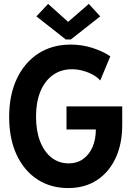

<svg xmlns="http://www.w3.org/2000/svg" viewBox="-20 -956 678 984"><path d="M329.6 7.8Q238.8 7.8 170.7 -37.1Q102.5 -82 64.7 -163.8Q26.9 -245.6 26.9 -356.4Q26.9 -468.8 66.2 -552.2Q105.5 -635.7 176.3 -681.6Q247.1 -727.5 342.3 -727.5Q399.9 -727.5 452.9 -710.7Q505.9 -693.8 545.4 -667.5L493.7 -543.5Q479 -560.5 455.1 -573.5Q431.2 -586.4 403.3 -593.8Q375.5 -601.1 349.1 -601.1Q292.5 -601.1 251 -571.3Q209.5 -541.5 187 -487.1Q164.6 -432.6 164.6 -358.4Q164.6 -286.1 185.3 -232.2Q206.1 -178.2 243.9 -148.4Q281.7 -118.7 332.5 -118.7Q374.5 -118.7 405.8 -140.9Q437 -163.1 454.1 -202.1Q471.2 -241.2 471.2 -292.5H320.8V-410.6H606.4V-314.9Q606.4 -219.2 572.8 -146.5Q539.1 -73.7 477.1 -33Q415 7.8 329.6 7.8ZM226.6 -936 328.1 -844.7H330.1L435.1 -936L493.7 -872.1L343.3 -753.9H316.9L166.5 -872.1Z"/></svg>

Font: Reddit Sans Condensed
Style: Bold
Weight: 700
Designer: Stephen Hutchings
Foundry: Reddit
Version: Version 1.014